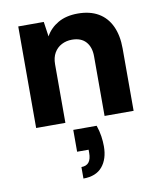

<svg xmlns="http://www.w3.org/2000/svg" viewBox="-90 -605 817 970"><g transform="rotate(-10 318.5 -120.0)"><path d="M68 0V-521H199L210 -445Q232 -485 273.5 -509Q315 -533 375 -533Q437 -533 480 -508Q523 -483 545.5 -435Q568 -387 568 -320V0H419V-306Q419 -353 394.5 -380.5Q370 -408 323 -408Q294 -408 270 -395.5Q246 -383 232 -359Q218 -335 218 -300V0ZM259 293V234Q285 234 297.5 218Q310 202 310 170V154H251V42H371Q381 71 385 98Q389 125 389 150Q389 215 356.5 254Q324 293 259 293Z"/></g></svg>

Font: DM Sans 10pt Black
Style: Regular
Weight: 900
Version: Version 4.004;gftools[0.9.30]